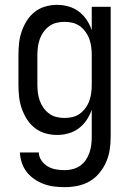

<svg xmlns="http://www.w3.org/2000/svg" viewBox="-20 -548 540 791"><path d="M248 223Q226 223 204 220.5Q182 218 161.5 210.5Q141 203 122.5 190.5Q104 178 90.5 161Q77 144 70 123Q63 102 62 80H140Q140 98 151 113.5Q162 129 177.5 138Q193 147 211 150Q229 153 248 153Q264 153 280.5 148.5Q297 144 310.5 134.5Q324 125 333.5 111Q343 97 348.5 81Q354 65 356 48.5Q358 32 358 15V-96Q350 -73 336.5 -53Q323 -33 304 -19Q285 -5 262 1.5Q239 8 215 8Q190 8 166 1Q142 -6 122.5 -21.5Q103 -37 90 -58Q77 -79 69 -102.5Q61 -126 58.5 -150.5Q56 -175 56 -200V-320Q56 -345 58.5 -369.5Q61 -394 69 -417.5Q77 -441 90 -462Q103 -483 122.5 -498.5Q142 -514 166 -521Q190 -528 215 -528Q239 -528 262 -521.5Q285 -515 304 -501Q323 -487 336.5 -467Q350 -447 358 -424V-520H436V15Q436 42 432 68.5Q428 95 417.5 119Q407 143 390 164Q373 185 350 198.5Q327 212 300.5 217.5Q274 223 248 223ZM246 -62Q263 -62 279.5 -66Q296 -70 309.5 -80Q323 -90 333 -104Q343 -118 348.5 -134Q354 -150 356 -166.5Q358 -183 358 -200V-320Q358 -337 356 -353.5Q354 -370 348.5 -386Q343 -402 333 -416Q323 -430 309.5 -440Q296 -450 279.5 -454Q263 -458 246 -458Q229 -458 212.5 -454Q196 -450 182.5 -440Q169 -430 159 -416Q149 -402 143.5 -386Q138 -370 136 -353.5Q134 -337 134 -320V-200Q134 -183 136 -166.5Q138 -150 143.5 -134Q149 -118 159 -104Q169 -90 182.5 -80Q196 -70 212.5 -66Q229 -62 246 -62Z"/></svg>

Font: Iosevka
Style: Regular
Weight: 400
Monospace: yes
Designer: Belleve Invis
Foundry: Belleve Invis
Version: Version 33.2.3; ttfautohint (v1.8.4)